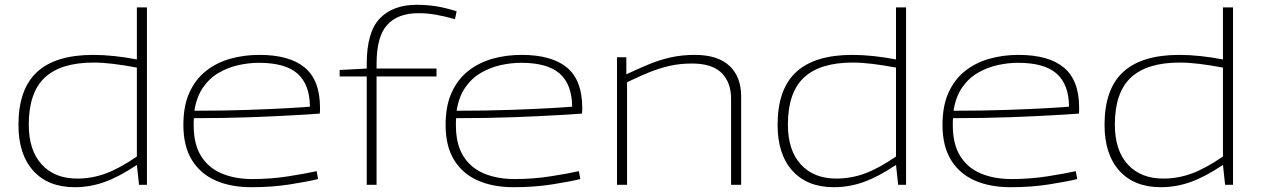

<svg xmlns="http://www.w3.org/2000/svg" viewBox="-20 -771 5259 801"><path d="M560 0 551 -83Q478 -34 417 -12Q356 10 292 10Q181 10 119 -58.5Q57 -127 57 -250Q57 -399 134.5 -470.5Q212 -542 369 -542Q411 -542 458 -537Q505 -532 551 -523V-740H593V0ZM551 -118V-489Q498 -499 453 -504.5Q408 -510 371 -510Q234 -510 167 -447.5Q100 -385 100 -251Q100 -144 154 -85Q208 -26 302 -26Q363 -26 420.5 -47Q478 -68 551 -118Z M1029 10Q943 10 879.5 -18Q816 -46 780.5 -103.5Q745 -161 745 -250Q745 -330 770.5 -385.5Q796 -441 840 -475.5Q884 -510 941 -526Q998 -542 1062 -542Q1188 -542 1251.5 -489Q1315 -436 1315 -322Q1315 -317 1315 -310Q1315 -303 1314 -297Q1285 -295 1210 -290.5Q1135 -286 1026.5 -282Q918 -278 789 -278Q788 -270 788 -262.5Q788 -255 788 -248Q788 -170 818.5 -120.5Q849 -71 904.5 -47.5Q960 -24 1033 -24Q1110 -24 1183.5 -35.5Q1257 -47 1301 -57L1307 -24Q1262 -13 1188 -1.5Q1114 10 1029 10ZM791 -309Q911 -309 1013 -312.5Q1115 -316 1184 -320Q1253 -324 1273 -326Q1272 -419 1221 -464Q1170 -509 1060 -509Q1019 -509 975.5 -499.5Q932 -490 893 -467.5Q854 -445 827 -406Q800 -367 791 -309Z M1510 0V-452H1397V-479L1510 -485V-505Q1510 -638 1565 -694.5Q1620 -751 1718 -751Q1760 -751 1798.5 -745Q1837 -739 1885 -724L1878 -691Q1836 -703 1799.5 -709.5Q1763 -716 1726 -716Q1640 -716 1595.5 -667.5Q1551 -619 1551 -504V-485H1801V-452H1551V0Z M2123 10Q2037 10 1973.5 -18Q1910 -46 1874.5 -103.5Q1839 -161 1839 -250Q1839 -330 1864.5 -385.5Q1890 -441 1934 -475.5Q1978 -510 2035 -526Q2092 -542 2156 -542Q2282 -542 2345.5 -489Q2409 -436 2409 -322Q2409 -317 2409 -310Q2409 -303 2408 -297Q2379 -295 2304 -290.5Q2229 -286 2120.5 -282Q2012 -278 1883 -278Q1882 -270 1882 -262.5Q1882 -255 1882 -248Q1882 -170 1912.5 -120.5Q1943 -71 1998.5 -47.5Q2054 -24 2127 -24Q2204 -24 2277.5 -35.5Q2351 -47 2395 -57L2401 -24Q2356 -13 2282 -1.5Q2208 10 2123 10ZM1885 -309Q2005 -309 2107 -312.5Q2209 -316 2278 -320Q2347 -324 2367 -326Q2366 -419 2315 -464Q2264 -509 2154 -509Q2113 -509 2069.5 -499.5Q2026 -490 1987 -467.5Q1948 -445 1921 -406Q1894 -367 1885 -309Z M2554 0V-532H2593V-461Q2642 -484 2686.5 -502.5Q2731 -521 2777.5 -531.5Q2824 -542 2879 -542Q2974 -542 3023 -496.5Q3072 -451 3072 -368V0H3030V-359Q3030 -427 2990.5 -466.5Q2951 -506 2867 -506Q2816 -506 2772.5 -496Q2729 -486 2686.5 -468.5Q2644 -451 2596 -428V0Z M3727 0 3718 -83Q3645 -34 3584 -12Q3523 10 3459 10Q3348 10 3286 -58.5Q3224 -127 3224 -250Q3224 -399 3301.5 -470.5Q3379 -542 3536 -542Q3578 -542 3625 -537Q3672 -532 3718 -523V-740H3760V0ZM3718 -118V-489Q3665 -499 3620 -504.5Q3575 -510 3538 -510Q3401 -510 3334 -447.5Q3267 -385 3267 -251Q3267 -144 3321 -85Q3375 -26 3469 -26Q3530 -26 3587.5 -47Q3645 -68 3718 -118Z M4196 10Q4110 10 4046.5 -18Q3983 -46 3947.5 -103.5Q3912 -161 3912 -250Q3912 -330 3937.5 -385.5Q3963 -441 4007 -475.5Q4051 -510 4108 -526Q4165 -542 4229 -542Q4355 -542 4418.5 -489Q4482 -436 4482 -322Q4482 -317 4482 -310Q4482 -303 4481 -297Q4452 -295 4377 -290.5Q4302 -286 4193.5 -282Q4085 -278 3956 -278Q3955 -270 3955 -262.5Q3955 -255 3955 -248Q3955 -170 3985.5 -120.5Q4016 -71 4071.5 -47.5Q4127 -24 4200 -24Q4277 -24 4350.5 -35.5Q4424 -47 4468 -57L4474 -24Q4429 -13 4355 -1.5Q4281 10 4196 10ZM3958 -309Q4078 -309 4180 -312.5Q4282 -316 4351 -320Q4420 -324 4440 -326Q4439 -419 4388 -464Q4337 -509 4227 -509Q4186 -509 4142.5 -499.5Q4099 -490 4060 -467.5Q4021 -445 3994 -406Q3967 -367 3958 -309Z M5091 0 5082 -83Q5009 -34 4948 -12Q4887 10 4823 10Q4712 10 4650 -58.5Q4588 -127 4588 -250Q4588 -399 4665.5 -470.5Q4743 -542 4900 -542Q4942 -542 4989 -537Q5036 -532 5082 -523V-740H5124V0ZM5082 -118V-489Q5029 -499 4984 -504.5Q4939 -510 4902 -510Q4765 -510 4698 -447.5Q4631 -385 4631 -251Q4631 -144 4685 -85Q4739 -26 4833 -26Q4894 -26 4951.5 -47Q5009 -68 5082 -118Z"/></svg>

Font: Georama Extended ExtraLight
Style: Regular
Weight: 200
Width: 7
Designer: Jean-Baptiste Levee
Foundry: Production Type
Version: Version 1.000